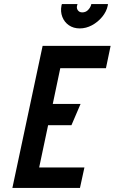

<svg xmlns="http://www.w3.org/2000/svg" viewBox="-20 -926 565 946"><path d="M41 0H374L396 -101H173L217 -309H332L377 -414H240L277 -590H502L525 -700H190ZM512 -906H430L428 -899Q424 -887 413 -876Q402 -865 385 -865Q371 -865 363.5 -875.5Q356 -886 360 -899L362 -906H285L283 -899Q277 -869 287 -843Q297 -817 319.5 -801.5Q342 -786 373 -786Q404 -786 433 -801.5Q462 -817 483.5 -843Q505 -869 511 -899Z"/></svg>

Font: Advent Pro
Style: Italic
Weight: 400
Italic angle: -12°
Designer: VivaRado, Andreas Kalpakidis
Foundry: VivaRado, Andreas Kalpakidis
Version: Version 3.000